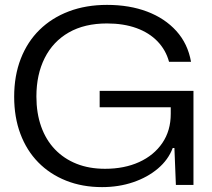

<svg xmlns="http://www.w3.org/2000/svg" viewBox="-20 -757 866 786"><path d="M398 9Q317 9 250.5 -17.5Q184 -44 136.5 -92.5Q89 -141 63.5 -209Q38 -277 38 -361Q38 -447 65 -516.5Q92 -586 142 -635Q192 -684 262 -710.5Q332 -737 418 -737Q510 -737 582.5 -709.5Q655 -682 702 -630Q749 -578 762 -504H672Q659 -552 625 -587.5Q591 -623 538.5 -642Q486 -661 418 -661Q326 -661 261.5 -624Q197 -587 163 -519.5Q129 -452 129 -362Q129 -294 148.5 -239Q168 -184 205 -145.5Q242 -107 293.5 -86.5Q345 -66 410 -66Q489 -66 549.5 -93.5Q610 -121 644.5 -171.5Q679 -222 679 -291V-340L701 -318H388V-385H772V0H700L694 -151H687Q669 -103 626.5 -67Q584 -31 525 -11Q466 9 398 9Z"/></svg>

Font: Mona Sans SemiExpanded
Style: Regular
Weight: 400
Width: 6
Designer: Deni Anggara
Foundry: GitHub
Version: Version 2.000